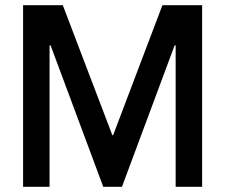

<svg xmlns="http://www.w3.org/2000/svg" viewBox="-20 -720 868 740"><path d="M69 -700H222L413 -199H416L606 -700H759V0H657V-545H653L450 0H378L175 -545H171V0H69Z"/></svg>

Font: Be Vietnam Medium
Style: Regular
Weight: 500
Designer: Gabriel Lam
Foundry: TypeRant
Version: Version 4.000